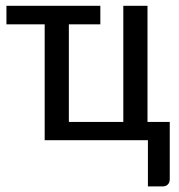

<svg xmlns="http://www.w3.org/2000/svg" viewBox="-20 -498 636 682"><path d="M2.9 -477.5H336.4V-411.6H224.6V-64.9H418V-477.5H503.9V-64.9H583V137.7Q583 150.4 576.2 157.2Q569.3 164.1 558.1 164.1H505.4V0H138.7V-411.6H2.9Z"/></svg>

Font: Carlito
Style: Regular
Weight: 400
Designer: Lukasz Dziedzic
Foundry: tyPoland Lukasz Dziedzic
Version: Version 1.103; Beta1; all basic design good, some composites